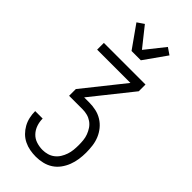

<svg xmlns="http://www.w3.org/2000/svg" viewBox="-304 -1040 1109 1109"><g transform="rotate(45 250.0 -486.0)"><path d="M253 8Q228 8 203.5 3.5Q179 -1 156.5 -12Q134 -23 116.5 -40.5Q99 -58 87 -79.5Q75 -101 69.5 -125.5Q64 -150 64 -175V-176H125V-175Q125 -149 133.5 -124.5Q142 -100 159.5 -81.5Q177 -63 202 -55Q227 -47 253 -47Q272 -47 291.5 -52.5Q311 -58 327 -70.5Q343 -83 353.5 -100Q364 -117 370.5 -136Q377 -155 379 -175Q381 -195 381 -215Q381 -234 379 -254Q377 -274 370 -292.5Q363 -311 352 -327.5Q341 -344 324.5 -355.5Q308 -367 289 -372Q270 -377 250 -377H140V-432L338 -680H66V-735H406V-680L208 -432H250Q278 -432 305 -426Q332 -420 355.5 -405.5Q379 -391 396.5 -369.5Q414 -348 424.5 -322.5Q435 -297 438.5 -269.5Q442 -242 442 -214Q442 -187 438 -159.5Q434 -132 424 -106Q414 -80 397.5 -57.5Q381 -35 358 -20Q335 -5 307.5 1.5Q280 8 253 8ZM212 -815 115 -952 156 -980 250 -862 344 -980 385 -952 288 -815Z"/></g></svg>

Font: Iosevka Fixed SS04 Light
Style: Regular
Weight: 300
Monospace: yes
Designer: Belleve Invis
Foundry: Belleve Invis
Version: Version 32.5.0